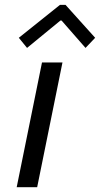

<svg xmlns="http://www.w3.org/2000/svg" viewBox="-20 -777 415 797"><path d="M154.3 -517.6H239.3L134.3 0H49.3ZM58.1 -620.1 229 -756.8H252L375 -620.1L335 -578.1L235.4 -691.9H231L92.3 -578.1Z"/></svg>

Font: Reddit Sans Chocolate
Style: Italic
Weight: 400
Italic angle: -11.25°
Designer: Stephen Hutchings
Version: Version 1.013